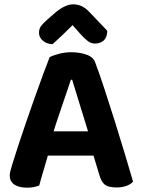

<svg xmlns="http://www.w3.org/2000/svg" viewBox="-20 -856 655 886"><path d="M315 -740Q294 -719 270 -696Q246 -673 222 -652Q196 -653 178 -668Q160 -683 160 -705Q160 -723 169.5 -736Q179 -749 200 -767L239 -801Q283 -836 317 -836Q339 -836 357 -827.5Q375 -819 394 -799L475 -714Q475 -685 459.5 -670Q444 -655 418 -655Q401 -655 386.5 -665.5Q372 -676 351 -699ZM313 -488H307Q296 -455 282 -413.5Q268 -372 252.5 -327Q237 -282 224 -239L207 -159Q201 -140 195 -118Q189 -96 182.5 -75Q176 -54 170.5 -34.5Q165 -15 161 0Q150 4 137 7Q124 10 105 10Q67 10 46 -4.5Q25 -19 25 -46Q25 -58 29 -70.5Q33 -83 37 -99Q47 -132 63.5 -182Q80 -232 100 -290.5Q120 -349 140.5 -406.5Q161 -464 179 -513Q197 -562 209 -592Q223 -600 251.5 -607.5Q280 -615 308 -615Q348 -615 380 -603.5Q412 -592 420 -566Q440 -513 463 -442.5Q486 -372 510 -296Q534 -220 555.5 -148Q577 -76 594 -18Q584 -6 564 1.5Q544 9 518 9Q479 9 463 -4.5Q447 -18 439 -47L403 -166L388 -244Q374 -290 360 -335Q346 -380 334 -419.5Q322 -459 313 -488ZM145 -138 199 -250H439L458 -138Z"/></svg>

Font: BalooTamma2Bold
Style: Bold
Weight: 700
Designer: Divya Kowshik, Shuchita Grover and Ek Type
Foundry: Ek Type
Version: Version 1.700